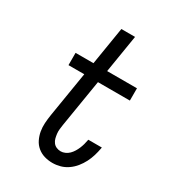

<svg xmlns="http://www.w3.org/2000/svg" viewBox="-180 -838 859 948"><g transform="rotate(30 250.0 -363.5)"><path d="M266 8Q242 8 220 1.5Q198 -5 180.5 -19.5Q163 -34 153 -54.5Q143 -75 139 -97.5Q135 -120 136.5 -144Q138 -168 142 -193L184 -450H94V-520H196L231 -735H309L274 -520H444V-450H262L218 -181Q216 -168 214.5 -155Q213 -142 214.5 -129Q216 -116 219 -104Q222 -92 229.5 -82Q237 -72 248.5 -67Q260 -62 273 -62Q285 -62 297.5 -67.5Q310 -73 319.5 -82.5Q329 -92 336 -103.5Q343 -115 348 -127Q353 -139 356.5 -151.5Q360 -164 362 -176L363 -180H440L439 -174Q435 -152 428.5 -130.5Q422 -109 411.5 -88.5Q401 -68 386 -49.5Q371 -31 351.5 -17.5Q332 -4 310 2Q288 8 266 8Z"/></g></svg>

Font: Iosevka Oblique
Style: Regular
Weight: 400
Italic angle: -9°
Monospace: yes
Designer: Belleve Invis
Foundry: Belleve Invis
Version: Version 32.5.0; ttfautohint (v1.8.4)